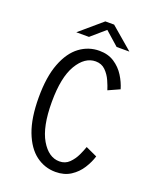

<svg xmlns="http://www.w3.org/2000/svg" viewBox="-160 -963 869 1067"><g transform="rotate(20 275.0 -429.5)"><path d="M299.5 10.5Q235 10.5 183.2 -28.2Q131.5 -67 101.2 -146.5Q71 -226 71 -348Q71 -470 101.8 -549.5Q132.5 -629 184.5 -667.5Q236.5 -706 300.5 -706Q352 -706 389 -681.8Q426 -657.5 449.2 -620.5Q472.5 -583.5 483.5 -545L416 -514.5Q409 -537.5 395.5 -567.8Q382 -598 359 -620.8Q336 -643.5 301 -643.5Q237 -643.5 192.5 -569Q148 -494.5 148 -348Q148 -201.5 192 -126.8Q236 -52 300 -52Q334.5 -52 357.8 -75Q381 -98 395 -128Q409 -158 416 -179L483.5 -148Q472.5 -111.5 449.2 -74.8Q426 -38 388.8 -13.8Q351.5 10.5 299.5 10.5ZM143.5 -758.5 274.5 -870.5H326.5L457.5 -758.5H382L301 -830L218.5 -758.5Z"/></g></svg>

Font: Trispace SemiCondensed Light
Style: Regular
Weight: 300
Width: 4
Designer: Tyler Finck
Foundry: Etcetera Type Company
Version: Version 1.210; ttfautohint (v1.8.3)